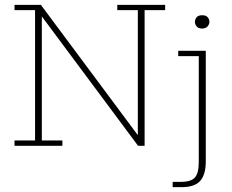

<svg xmlns="http://www.w3.org/2000/svg" viewBox="-20 -603 961 794"><path d="M40 0V-22H125V-561H40V-583H149L550 -44V-561H465V-583H663V-561H578V0H551L153 -535V-22H238V0ZM694 171V149H729Q770 149 786 131Q802 113 802 67V-371H717V-393H831V64Q831 119 808 145Q785 171 731 171ZM816 -485Q800 -485 793 -494Q786 -503 786 -512Q786 -523 793 -531.5Q800 -540 816 -540Q832 -540 839 -531.5Q846 -523 846 -512Q846 -503 838.5 -494Q831 -485 816 -485Z"/></svg>

Font: Rokkitt SemiBold Thin
Style: Regular
Weight: 250
Version: Version 3.103